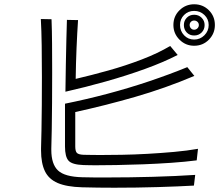

<svg xmlns="http://www.w3.org/2000/svg" viewBox="-20 -867 1040 898"><path d="M985 -750Q985 -710 957 -681.5Q929 -653 888 -653Q848 -653 819.5 -681.5Q791 -710 791 -750Q791 -791 819.5 -819Q848 -847 888 -847Q929 -847 957 -819Q985 -791 985 -750ZM956 -750Q956 -778 936 -797Q916 -816 888 -816Q860 -816 841 -797Q822 -778 822 -750Q822 -722 841 -702Q860 -682 888 -682Q916 -682 936 -702Q956 -722 956 -750ZM937 -750Q937 -729 923 -715Q909 -701 888 -701Q867 -701 853.5 -715Q840 -729 840 -750Q840 -770 853.5 -784Q867 -798 888 -798Q909 -798 923 -784Q937 -770 937 -750ZM887 1Q818 5 718.5 8Q619 11 515 11Q477 11 438.5 10.5Q400 10 364 9Q292 7 250 -11Q208 -29 190 -66.5Q172 -104 172 -163V-174Q173 -206 174 -258Q175 -310 175.5 -375Q176 -440 176 -507Q176 -582 175 -653.5Q174 -725 171 -778L221 -777Q223 -726 223.5 -661.5Q224 -597 224 -530Q224 -456 223.5 -385.5Q223 -315 222 -259Q221 -203 220 -173V-166Q220 -99 251.5 -69.5Q283 -40 365 -38Q394 -37 423.5 -37Q453 -37 484 -37Q587 -37 694.5 -40Q802 -43 893 -49ZM811 -610Q745 -576 658 -544.5Q571 -513 475 -486Q379 -459 286 -438Q287 -504 288 -567.5Q289 -631 290.5 -684.5Q292 -738 293 -774L345 -773Q341 -713 338 -642Q335 -571 334 -498Q407 -515 487.5 -537.5Q568 -560 643.5 -589Q719 -618 776 -652ZM910 -750Q910 -759 903.5 -765Q897 -771 888 -771Q879 -771 873 -765Q867 -759 867 -750Q867 -741 873 -734.5Q879 -728 888 -728Q897 -728 903.5 -734.5Q910 -741 910 -750ZM900 -117Q846 -110 780.5 -105.5Q715 -101 649 -98.5Q583 -96 524 -95Q465 -94 424 -94Q406 -94 392 -94.5Q378 -95 370 -95Q317 -97 300.5 -115.5Q284 -134 284 -182V-382Q383 -402 483 -428.5Q583 -455 678 -487Q773 -519 856 -553L889 -512Q752 -454 611 -413.5Q470 -373 332 -343V-182Q332 -160 339.5 -152Q347 -144 371 -143Q382 -143 402 -142.5Q422 -142 447 -142Q491 -142 549 -143Q607 -144 670 -147.5Q733 -151 794 -156.5Q855 -162 906 -171Z"/></svg>

Font: Train One
Style: Regular
Weight: 400
Designer: Fontworks Inc.
Foundry: Fontworks Inc.
Version: Version 1.100